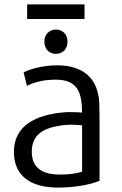

<svg xmlns="http://www.w3.org/2000/svg" viewBox="-20 -838 555 870"><path d="M286 -649C286 -682 264 -704 234 -704C203 -704 181 -682 181 -649C181 -616 203 -594 233 -594C264 -594 286 -616 286 -649ZM103 -752H363V-818H103ZM352 -60C327 -52 294 -47 252 -47C173 -47 124 -76 124 -151C124 -236 189 -261 267 -271C280 -272 292 -273 303 -273C322 -273 338 -271 352 -270ZM431 -19V-307C431 -327 430 -347 430 -366C427 -482 357 -542 240 -542C171 -542 114 -524 87 -510L102 -449C128 -462 169 -477 232 -477C331 -477 351 -421 352 -328C340 -329 319 -330 298 -330C289 -330 279 -330 270 -329C141 -318 43 -268 43 -150C43 -42 117 12 243 12C324 12 395 -3 431 -19Z"/></svg>

Font: Repo
Style: Regular
Weight: 400
Designer: Stefan Peev
Foundry: Context Ltd
Version: Version 0.000